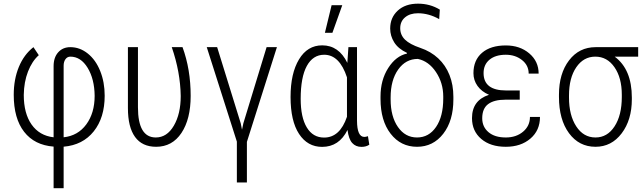

<svg xmlns="http://www.w3.org/2000/svg" viewBox="-20 -783 3479 1037"><path d="M269.5 8.8Q166.5 1 110.4 -71Q54.2 -143.1 54.2 -271Q54.2 -354.5 81.8 -421.4Q109.4 -488.3 160.6 -528.3L189.5 -484.9Q153.3 -453.1 131.3 -396.7Q109.4 -340.3 108.4 -270.5Q108.4 -170.4 150.6 -110.4Q192.9 -50.3 269.5 -41.5V-425.8Q269.5 -472.7 294.4 -500.5Q319.3 -528.3 359.9 -528.3Q411.1 -528.3 454.1 -493.9Q497.1 -459.5 521.2 -399.4Q545.4 -339.4 545.4 -266.1Q545.4 -147.5 486.3 -73.5Q427.2 0.5 323.7 9.3V233.4H269.5ZM323.7 -41.5Q400.9 -49.8 446 -111.1Q491.2 -172.4 491.2 -265.6Q490.2 -356 453.4 -416.5Q416.5 -477.1 359.9 -477.1Q343.8 -477.1 333.7 -463.4Q323.7 -449.7 323.7 -428.2Z M725.1 -528.3V-203.6Q725.1 -40.5 821.3 -40.5Q881.8 -40.5 918.9 -104.2Q956.1 -168 956.1 -264.2Q954.1 -394 907.7 -528.3H965.8Q1009.8 -408.7 1009.8 -265.1Q1009.8 -139.6 960 -64.9Q910.2 9.8 823.2 9.8Q748 9.8 709.5 -43.2Q670.9 -96.2 670.9 -199.2V-528.3Z M1419.9 -528.3H1475.6L1313.5 -16.6V202.6H1259.3V-18.1L1096.7 -528.3H1152.8L1280.3 -116.7L1287.1 -82.5L1294.4 -117.2Z M1908.2 -528.3V-130.9Q1908.7 -43.5 1947.8 -43.5Q1955.6 -43.5 1967.3 -47.4L1974.6 -1.5Q1957.5 10.3 1932.6 10.3Q1901.4 10.3 1882.3 -10.7Q1863.3 -31.7 1856.9 -81.1Q1811.5 10.3 1719.7 10.3Q1641.1 10.3 1595.2 -59.6Q1549.3 -129.4 1549.3 -259.3Q1549.3 -386.7 1595 -462.4Q1640.6 -538.1 1720.2 -538.1Q1810.1 -538.1 1856 -443.4L1861.8 -528.3ZM1604 -249Q1604 -149.4 1637 -94.7Q1669.9 -40 1730.5 -40Q1815.9 -40 1854 -152.3V-365.2Q1814 -487.3 1731 -487.3Q1670.4 -487.3 1637.2 -426.8Q1604 -366.2 1604 -249ZM1771 -754.9H1828.6L1775.4 -606H1734.9Z M2087.4 -628.9Q2087.4 -688 2128.2 -725.6Q2168.9 -763.2 2237.8 -763.2Q2302.7 -763.2 2355.5 -731L2352.1 -679.7Q2295.9 -711.4 2237.3 -711.4Q2194.3 -711.4 2168 -689.5Q2141.6 -667.5 2141.6 -630.4Q2141.6 -594.2 2167.5 -568.8Q2193.4 -543.5 2250 -524.4Q2306.6 -505.4 2346.7 -468Q2386.7 -430.7 2407.7 -377.9Q2428.7 -325.2 2428.7 -260.3V-246.1Q2428.7 -130.9 2374 -60.5Q2319.3 9.8 2232.4 9.8Q2144.5 9.8 2089.8 -60.8Q2035.2 -131.3 2035.2 -249V-261.7Q2035.2 -350.6 2076.9 -415.8Q2118.7 -481 2178.2 -493.7L2177.7 -497.6Q2130.4 -520 2108.9 -554.7Q2087.4 -589.4 2087.4 -628.9ZM2089.8 -246.1Q2089.8 -153.8 2129.2 -97.2Q2168.5 -40.5 2232.4 -40.5Q2296.4 -40.5 2335.2 -97.4Q2374 -154.3 2374 -250.5V-261.7Q2374 -335 2334.7 -393.8Q2295.4 -452.6 2236.8 -464.8Q2171.4 -464.8 2130.6 -407.5Q2089.8 -350.1 2089.8 -256.8Z M2529.3 -145Q2529.3 -241.2 2621.1 -271Q2581.1 -288.1 2559.1 -318.8Q2537.1 -349.6 2537.1 -387.7Q2537.1 -458 2583.5 -497.8Q2629.9 -537.6 2711.9 -537.6Q2788.1 -537.6 2838.6 -494.6Q2889.2 -451.7 2889.2 -385.3H2835.4Q2835.4 -430.2 2799.3 -458.7Q2763.2 -487.3 2711.9 -487.3Q2656.2 -487.3 2624 -460.7Q2591.8 -434.1 2591.8 -388.2Q2591.8 -294.4 2713.4 -294.4H2787.1V-244.6H2710Q2648.4 -244.6 2616.5 -220.7Q2584.5 -196.8 2584.5 -144Q2584.5 -98.1 2618.2 -69.3Q2651.9 -40.5 2711.9 -40.5Q2768.1 -40.5 2805.2 -71.8Q2842.3 -103 2842.3 -151.4H2896.5Q2896.5 -78.6 2844.7 -34.4Q2793 9.8 2711.9 9.8Q2628.9 9.8 2579.1 -32.7Q2529.3 -75.2 2529.3 -145Z M3426.8 -477.1H3299.8Q3392.6 -408.7 3392.6 -255.9V-246.6Q3392.6 -135.3 3337.6 -62.7Q3282.7 9.8 3196.3 9.8Q3107.4 9.8 3053.2 -63.7Q2999 -137.2 2999 -259.8V-271.5Q2999 -385.7 3053.5 -457Q3107.9 -528.3 3197.3 -528.3H3426.8ZM3053.2 -255.9Q3053.2 -160.6 3092.3 -100.6Q3131.3 -40.5 3196.3 -40.5Q3260.3 -40.5 3299.3 -100.6Q3338.4 -160.6 3338.4 -259.3V-271.5Q3338.4 -362.8 3298.8 -419.9Q3259.3 -477.1 3195.3 -477.1Q3131.8 -477.1 3092.5 -419.7Q3053.2 -362.3 3053.2 -267.1Z"/></svg>

Font: Roboto Condensed Light
Style: Regular
Weight: 300
Designer: Google
Version: Version 2.134; 2016